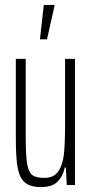

<svg xmlns="http://www.w3.org/2000/svg" viewBox="-20 -748 370 776"><path d="M44 -188V-510H84V-196Q84 -121 89.5 -87Q95 -53 110 -41Q125 -29 159 -29Q198 -29 216 -56Q234 -83 238.5 -126Q243 -169 243 -248V-510H283V0H250L246 -71H242Q234 -35 212.5 -13.5Q191 8 146 8Q102 8 80.5 -10.5Q59 -29 51.5 -69Q44 -109 44 -188ZM142 -589V-594L157 -728H200V-723L170 -589Z"/></svg>

Font: Saira Ultra Condensed ExLight
Style: Regular
Weight: 200
Width: 1
Designer: Hector Gatti with collaboration of the Omnibus-Type team
Foundry: Omnibus-Type
Version: Version 1.001; ttfautohint (v1.8)